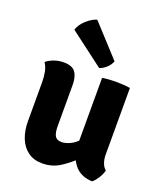

<svg xmlns="http://www.w3.org/2000/svg" viewBox="-141 -862 831 966"><g transform="rotate(20 274.0 -379.0)"><path d="M484.5 -142Q484.5 -117.5 492 -97.2Q499.5 -77 512.5 -67Q508 -47 494.2 -25Q480.5 -3 466 8Q402 5.5 368.8 -37.8Q335.5 -81 335.5 -141.5V-498.5Q367.5 -504 410 -504Q450.5 -504 484.5 -498.5ZM59.5 -376Q59.5 -405 54.2 -430.2Q49 -455.5 36 -474.5Q52 -488 76.5 -497Q101 -506 129 -506Q173.5 -506 191 -482.2Q208.5 -458.5 208.5 -414V-195Q208.5 -159 218 -142Q227.5 -125 254 -125Q271 -125 292.5 -133.8Q314 -142.5 335.2 -162Q356.5 -181.5 371.5 -212.5V-81Q336.5 -46 294.2 -18.5Q252 9 198.5 9Q153 9 122 -13.8Q91 -36.5 75.2 -76.2Q59.5 -116 59.5 -167ZM212.5 -765.5Q185 -757 157.5 -732Q130 -707 121.5 -678.5L304.5 -540Q323.5 -545.5 341 -561.5Q358.5 -577.5 366 -598Z"/></g></svg>

Font: Signika Negative
Style: Bold
Weight: 700
Designer: Anna Giedry
Foundry: Anna Giedry
Version: Version 2.001